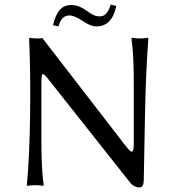

<svg xmlns="http://www.w3.org/2000/svg" viewBox="-20 -814 758 844"><path d="M108 -645C117 -455 114 -159 98 0L100 3C112 1 123 0 135 0C147 0 158 1 170 3L172 0C164 -57 162 -125 162 -200V-439C162 -500 164 -503 201 -455L550 -14C561 1 577 10 593 10C607 10 611 -2 612 -21C617 -249 616 -423 632 -645L630 -648C618 -646 607 -645 595 -645C583 -645 572 -646 560 -648L558 -645C566 -588 568 -520 568 -445V-178C567 -128 554 -144 518 -191C515 -195 512 -199 509 -203L166 -647C166 -647 157 -645 152 -645C118 -645 110 -648 110 -648ZM417 -742C398 -742 381 -752 365 -764C345 -778 323 -792 293 -792C250 -792 227 -762 213 -703L237 -698C247 -731 260 -746 286 -746C303 -746 322 -735 340 -724C361 -710 382 -698 404 -698C450 -698 479 -728 491 -788L467 -794C453 -752 439 -742 417 -742Z"/></svg>

Font: Libertinus Sans
Style: Regular
Weight: 400
Designer: Philipp H. Poll, Khaled Hosny
Foundry: Caleb Maclennan
Version: Version 7.050;RELEASE